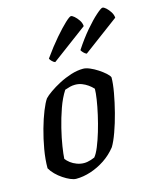

<svg xmlns="http://www.w3.org/2000/svg" viewBox="-114 -838 755 918"><g transform="rotate(-15 264.0 -379.0)"><path d="M149 0Q137 0 120.5 -7Q104 -14 86 -26Q68 -38 53 -53Q38 -68 29 -84Q29 -128 37.5 -177Q46 -226 59 -272.5Q72 -319 86.5 -355Q101 -391 113 -408Q123 -419 145 -434.5Q167 -450 195.5 -465Q224 -480 255.5 -490Q287 -500 316 -500Q330 -500 349 -492Q368 -484 387 -471.5Q406 -459 420 -446.5Q434 -434 437 -425Q437 -395 429 -350Q421 -305 408.5 -256.5Q396 -208 381 -166.5Q366 -125 352 -102Q326 -69 292 -46.5Q258 -24 221 -12Q184 0 149 0ZM205 -63Q213 -63 221.5 -64.5Q230 -66 239.5 -69Q249 -72 258 -76Q270 -90 282.5 -120.5Q295 -151 306.5 -189.5Q318 -228 327 -268Q336 -308 341 -341Q346 -374 346 -393Q335 -405 321.5 -414.5Q308 -424 292.5 -430Q277 -436 259 -436Q246 -436 234 -433Q222 -430 208 -425Q186 -391 170 -345.5Q154 -300 142.5 -253Q131 -206 125 -167Q119 -128 118 -107Q126 -96 139 -86Q152 -76 169.5 -69.5Q187 -63 205 -63ZM352 -565Q344 -568 336.5 -576Q329 -584 327 -589Q359 -638 391.5 -676Q424 -714 449 -736Q474 -758 481 -758Q488 -758 498.5 -748.5Q509 -739 518 -725Q527 -711 528 -696ZM196 -565Q189 -567 181 -575Q173 -583 171 -589Q208 -641 240.5 -678.5Q273 -716 295.5 -737Q318 -758 325 -758Q331 -758 341.5 -749Q352 -740 361.5 -726Q371 -712 372 -696Z"/></g></svg>

Font: Texturina 12pt Medium
Style: Italic
Weight: 500
Italic angle: -11°
Designer: Guillermo Torres Carreño
Foundry: Omnibus-Type
Version: Version 1.002